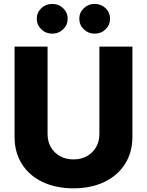

<svg xmlns="http://www.w3.org/2000/svg" viewBox="-20 -970 765 999"><path d="M362.3 9.8Q270 9.8 200.9 -23.4Q131.8 -56.6 93.8 -116.9Q55.7 -177.2 55.7 -258.3V-727.5H227.5V-272.5Q227.5 -233.9 244.6 -204.3Q261.7 -174.8 292 -157.7Q322.3 -140.6 362.3 -140.6Q402.3 -140.6 432.6 -157.7Q462.9 -174.8 480 -204.3Q497.1 -233.9 497.1 -272.5V-727.5H668.9V-258.3Q668.9 -177.2 630.6 -116.9Q592.3 -56.6 523.2 -23.4Q454.1 9.8 362.3 9.8ZM472.7 -794.9Q439.5 -794.9 416 -817.6Q392.6 -840.3 392.6 -872.6Q392.6 -904.8 416 -927.2Q439.5 -949.7 472.7 -949.7Q506.3 -949.7 529.5 -927.2Q552.7 -904.8 552.7 -872.6Q552.7 -840.3 529.5 -817.6Q506.3 -794.9 472.7 -794.9ZM252 -794.9Q218.3 -794.9 194.8 -817.6Q171.4 -840.3 171.4 -872.6Q171.4 -904.8 194.8 -927.2Q218.3 -949.7 252 -949.7Q285.2 -949.7 308.6 -927.2Q332 -904.8 332 -872.6Q332 -840.3 308.6 -817.6Q285.2 -794.9 252 -794.9Z"/></svg>

Font: Inter 16pt ExtraBold
Style: Regular
Weight: 800
Version: Version 4.001;git-66647c0bb